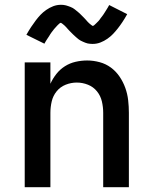

<svg xmlns="http://www.w3.org/2000/svg" viewBox="-20 -780 640 800"><path d="M83 0V-520H190V-431Q200 -453 215 -472Q230 -491 250.5 -504Q271 -517 295 -522.5Q319 -528 343 -528Q369 -528 395 -521Q421 -514 442 -498.5Q463 -483 478 -461Q493 -439 502 -414Q511 -389 514 -362.5Q517 -336 517 -310V0H410V-310Q410 -334 404.5 -357.5Q399 -381 384 -399.5Q369 -418 346.5 -427Q324 -436 300 -436Q276 -436 253.5 -427Q231 -418 216 -399.5Q201 -381 195.5 -357.5Q190 -334 190 -310V0ZM366 -597Q361 -597 355.5 -597.5Q350 -598 345 -599Q340 -600 335.5 -602Q331 -604 326 -606Q321 -608 316.5 -610.5Q312 -613 308.5 -615.5Q305 -618 300.5 -622Q296 -626 292 -629.5Q288 -633 284.5 -636.5Q281 -640 277.5 -643.5Q274 -647 270.5 -650.5Q267 -654 263 -658.5Q259 -663 255.5 -667Q252 -671 248.5 -674Q245 -677 240 -681Q235 -685 234 -685Q231 -685 227.5 -682Q224 -679 220 -675Q216 -671 214 -668.5Q212 -666 209.5 -663.5Q207 -661 205 -658.5Q203 -656 200.5 -652.5Q198 -649 195 -645.5Q192 -642 189.5 -637.5Q187 -633 184 -628.5Q181 -624 178 -619.5Q175 -615 171.5 -609.5Q168 -604 165 -598L90 -635Q100 -653 110 -668Q120 -683 129.5 -695.5Q139 -708 149 -718.5Q159 -729 172.5 -738.5Q186 -748 201.5 -754Q217 -760 234 -760Q239 -760 244.5 -759.5Q250 -759 255 -757.5Q260 -756 264.5 -754.5Q269 -753 274 -751Q279 -749 283.5 -746.5Q288 -744 291.5 -741Q295 -738 299.5 -734.5Q304 -731 308 -727.5Q312 -724 315.5 -720.5Q319 -717 322.5 -713.5Q326 -710 329.5 -706.5Q333 -703 337 -698.5Q341 -694 344.5 -690Q348 -686 351.5 -683Q355 -680 360 -676Q365 -672 366 -672Q369 -672 372.5 -675Q376 -678 380 -682Q384 -686 386 -688Q388 -690 390.5 -692.5Q393 -695 395 -698Q397 -701 399.5 -704.5Q402 -708 405 -711.5Q408 -715 410.5 -719Q413 -723 416 -727.5Q419 -732 422 -737Q425 -742 428.5 -747.5Q432 -753 435 -759L510 -721Q500 -703 490 -688Q480 -673 470.5 -661Q461 -649 451 -638.5Q441 -628 427.5 -618.5Q414 -609 398.5 -603Q383 -597 366 -597Z"/></svg>

Font: Iosevka SS04 Semibold Extended
Style: Regular
Weight: 600
Width: 7
Monospace: yes
Designer: Belleve Invis
Foundry: Belleve Invis
Version: Version 19.0.0; ttfautohint (v1.8.4)